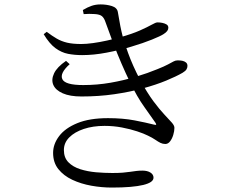

<svg xmlns="http://www.w3.org/2000/svg" viewBox="-20 -811 1040 879"><path d="M193.9 -665.3 180 -654.4Q206.1 -610.9 233.8 -590.6Q261.6 -570.3 291.7 -564.5Q321.9 -558.7 356.3 -558.7Q409.2 -558.7 468.2 -570Q527.3 -581.2 581.6 -597.5Q635.9 -613.7 675.4 -629.7Q714.8 -645.6 728.9 -654.9Q740.4 -662.2 745.6 -669.3Q750.7 -676.5 750.7 -683.8Q750.7 -693.9 742.7 -698.9Q734.7 -703.9 723.5 -706.2Q712.4 -708.5 701 -708.5Q693.1 -708.5 674.3 -697.8Q655.4 -687.1 620.9 -671.7Q586.3 -656.2 529.2 -640Q501.7 -632.4 469 -625.2Q436.3 -617.9 405.4 -613.7Q374.5 -609.5 352 -609.5Q313.1 -609.5 287 -615.7Q260.8 -622 239.6 -634.4Q218.4 -646.7 193.9 -665.3ZM299 -517.2 282.3 -532.3Q241.2 -504.1 227.5 -475.1Q213.8 -446.1 224.2 -422.1Q234.6 -398.2 267.5 -383.7Q300.3 -369.3 352.9 -369.3Q432 -369.3 503 -379.6Q574 -389.9 634.3 -406.4Q694.5 -422.9 740.6 -441.9Q786.6 -460.9 815.5 -477.6Q829.2 -485.8 833.7 -493.4Q838.2 -501 838.2 -509.3Q838.2 -519.3 831.6 -524.9Q824.9 -530.6 814.4 -532.8Q803.8 -535 791.1 -534.4Q783.3 -534.4 774.3 -529.6Q765.2 -524.9 748.9 -516Q732.5 -507.1 700.1 -494.2Q657.4 -476.4 602.3 -459.7Q547.2 -443 486.1 -432.3Q425 -421.6 361 -421.6Q278.1 -421.6 265.4 -448.6Q252.7 -475.6 299 -517.2ZM474.3 -270.1Q390 -270.1 334.2 -247.3Q278.4 -224.5 250.8 -188Q223.1 -151.6 223.1 -110.9Q223.1 -66.9 247.2 -36.8Q271.2 -6.7 310.8 12Q350.4 30.6 398 39.2Q445.5 47.7 492.4 47.7Q540.4 47.7 576.3 44.6Q612.1 41.5 635.6 35.8Q659.2 30 671 21.8Q682.8 13.5 682.8 2.3Q682.8 -12.1 668.8 -21Q654.8 -29.9 632 -29.9Q617.3 -29.9 604.1 -28.3Q591 -26.7 576.4 -24.5Q561.8 -22.2 542.3 -20.6Q522.8 -19 494.4 -19Q458.5 -19 419.9 -22.3Q381.2 -25.7 347.6 -36.3Q313.9 -47 293.2 -68.1Q272.5 -89.1 272.5 -123.9Q272.5 -157.3 297 -181.9Q321.5 -206.6 363.6 -220.7Q405.6 -234.7 458.6 -234.7Q500 -234.7 538.5 -227.3Q577.1 -219.9 607.8 -209.7Q638.6 -199.5 657.2 -190.1Q677.7 -180.4 690.8 -171.3Q703.9 -162.2 714.4 -157Q725 -151.8 736.7 -151.8Q749.4 -151.8 758.6 -163.8Q767.9 -175.8 773.2 -193.4Q778.5 -211 778.5 -225.7Q778.5 -236.3 766.5 -249.8Q754.6 -263.4 733 -286.1Q711.4 -308.8 682.8 -347Q654.3 -385.2 621.1 -445.9Q603.7 -479.4 590.1 -509.9Q576.5 -540.5 566.4 -568.5Q556.4 -596.5 547.9 -621.9Q541.2 -644.7 535.9 -668.2Q530.6 -691.7 526.9 -714.1Q523.2 -736.5 519.6 -755.4Q516.4 -775.7 492.2 -783.3Q467.9 -790.8 440.8 -790.8Q418.4 -790.8 399.6 -784.4Q380.8 -778 359.3 -765.1L363.1 -746.4Q376 -747.5 388.6 -747.5Q401.2 -747.4 414.2 -746.6Q437.2 -745.1 446.9 -736.8Q456.6 -728.5 462.4 -711.2Q479.8 -662 498.3 -613.3Q516.9 -564.6 536.2 -519.9Q555.5 -475.2 574.5 -436.2Q607.3 -367.7 641.6 -320Q676 -272.3 691.2 -249.7Q695.8 -242.9 695 -240.4Q694.3 -237.9 683.8 -240.7Q649.3 -249.6 595.9 -259.9Q542.4 -270.1 474.3 -270.1Z"/></svg>

Font: Source Han Serif JP VF
Style: Regular
Weight: 250
Designer: Ryoko NISHIZUKA 西塚涼子 (kana & ideographs); Frank Grießhammer (Latin, Greek & Cyrillic); Wenlong ZHANG 张文龙 (bopomofo); San
Foundry: Adobe
Version: Version 2.001;hotconv 1.1.0;makeotfexe 2.6.0